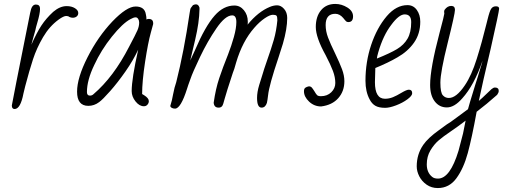

<svg xmlns="http://www.w3.org/2000/svg" viewBox="-20 -537 2585 974"><path d="M40 -2 63 -121 105 -332Q133 -472 133 -472Q137 -494 144 -504Q151 -514 162 -514Q172 -514 177.5 -509Q183 -504 183 -491Q183 -468 169 -421Q162 -398 159 -382Q155 -368 150 -350.5Q145 -333 139 -310Q166 -371 190 -407.5Q214 -444 250 -477Q284 -506 318 -506Q343 -506 360 -495.5Q377 -485 377 -471Q377 -460 369 -453.5Q361 -447 349 -447Q340 -447 332 -451Q326 -456 316 -456Q303 -456 278 -438Q231 -404 198.5 -348.5Q166 -293 147.5 -236.5Q129 -180 108 -100L99 -63Q84 16 54 16Q40 16 40 -2Z M648 -75Q648 -137 681 -285Q656 -231 616.5 -174.5Q577 -118 539 -75Q501 -32 483 -19Q458 0 428 0Q371 0 371 -72Q371 -142 424 -246.5Q477 -351 550 -428Q623 -504 668 -504Q714 -504 720 -464Q723 -452 723 -438Q728 -441 734 -441Q757 -441 757 -419V-415L745 -371Q731 -321 716 -223Q701 -125 701 -60L711 -54Q735 -39 735 -24Q735 -14 728 -6Q721 2 710 2Q687 2 667.5 -22.5Q648 -47 648 -75ZM454 -59Q556 -146 635 -300Q669 -364 677.5 -384Q686 -404 686 -423Q686 -433 681 -441Q676 -449 668 -449Q658 -449 642 -440Q602 -419 547.5 -351Q493 -283 458 -207Q421 -130 421 -70Q421 -52 436 -52Q447 -52 454 -59Z M844 0Q853 -28 858 -58Q865 -95 874 -120Q913 -274 942 -471L945 -488Q945 -495 959 -511Q968 -515 974 -515Q987 -515 992 -498V-490Q991 -424 970 -335L945 -230L969 -282Q1021 -404 1069 -458Q1114 -509 1169 -509Q1198 -509 1217.5 -485Q1237 -461 1237 -428V-420Q1236 -417 1236 -412Q1290 -478 1349 -502Q1368 -510 1386 -510Q1405 -510 1421 -492Q1437 -474 1437 -446Q1437 -391 1415 -315Q1401 -269 1393 -246Q1345 -104 1340 -54Q1339 -45 1337 -31.5Q1335 -18 1334 -15Q1326 9 1307 9Q1284 9 1284 -40Q1284 -70 1295 -106Q1304 -133 1314 -167Q1317 -179 1333 -225Q1356 -290 1369 -335Q1382 -380 1387 -434Q1387 -453 1382.5 -457.5Q1378 -462 1364 -462Q1349 -462 1322.5 -444Q1296 -426 1270 -396Q1210 -328 1178 -220Q1168 -183 1161 -167Q1128 -67 1120 -37Q1112 -5 1107 1Q1101 9 1089 9Q1066 9 1064 -16Q1074 -86 1092 -140Q1110 -194 1137 -261Q1154 -305 1166.5 -349.5Q1179 -394 1179 -425Q1179 -459 1158 -459Q1123 -459 1078 -393.5Q1033 -328 995 -248.5Q957 -169 946 -136Q939 -117 935 -105.5Q931 -94 929 -87Q897 14 868 14Q858 14 851 10Q844 6 844 0Z M1547 -99Q1556 -99 1561.5 -93Q1567 -87 1575 -74Q1583 -60 1588.5 -54.5Q1594 -49 1608 -49Q1640 -49 1660.5 -69Q1681 -89 1681 -116Q1681 -145 1669 -177Q1657 -209 1632 -257Q1582 -347 1582 -400Q1582 -453 1608.5 -485Q1635 -517 1681 -517Q1713 -517 1742 -499Q1771 -481 1771 -454Q1771 -425 1747 -425Q1740 -425 1735.5 -429Q1731 -433 1727 -438.5Q1723 -444 1721 -446Q1703 -467 1681 -467Q1632 -467 1632 -410Q1632 -379 1644 -347Q1656 -315 1680 -266Q1703 -218 1715 -186Q1727 -154 1727 -125Q1727 -74 1696 -39Q1665 -4 1609 3Q1574 3 1548 -21.5Q1522 -46 1522 -74Q1522 -87 1529 -92Q1536 -97 1547 -99Z M1855 -33Q1834 -72 1834 -127Q1834 -223 1863 -309.5Q1892 -396 1942 -455Q1990 -511 2047 -511Q2077 -511 2094.5 -486.5Q2112 -462 2112 -427Q2112 -366 2080.5 -321Q2049 -276 1996 -246Q1950 -219 1884 -192L1882 -120Q1882 -36 1933 -36Q1954 -36 1973.5 -44Q1993 -52 2016 -66Q2043 -82 2054 -82Q2071 -82 2071 -64Q2071 -51 2046.5 -33Q2022 -15 1989 -2.5Q1956 10 1934 10Q1902 10 1884 -0.5Q1866 -11 1855 -33ZM2066 -425Q2066 -464 2033 -464Q2004 -464 1965 -411Q1924 -358 1899 -272Q1892 -248 1892 -240Q1959 -267 1994 -288Q2029 -309 2047.5 -341Q2066 -373 2066 -425Z M2094 307Q2094 246 2127 198Q2151 163 2207 123Q2258 85 2267 81L2354 17Q2357 3 2391 -107L2404 -148Q2411 -173 2418 -194Q2425 -215 2428 -229Q2385 -104 2325 -38Q2285 8 2247 8Q2209 8 2185.5 -22.5Q2162 -53 2162 -106Q2162 -190 2210 -371Q2234 -461 2234 -468Q2233 -472 2233 -477Q2233 -484 2236 -488Q2250 -507 2269 -507Q2288 -507 2288 -487Q2288 -467 2251 -319Q2214 -171 2214 -118Q2214 -66 2227 -53Q2239 -40 2257 -40Q2295 -40 2338 -104Q2372 -154 2398.5 -238.5Q2425 -323 2448 -417L2453 -437Q2464 -482 2472 -493Q2480 -505 2496 -505Q2512 -505 2512 -493Q2512 -479 2469 -289Q2427 -112 2409 -25Q2429 -42 2444 -57Q2464 -77 2473.5 -85Q2483 -93 2491 -93Q2510 -93 2510 -76Q2510 -67 2502 -56Q2448 -8 2398 30Q2374 162 2353 239.5Q2332 317 2295.5 367Q2259 417 2201 417Q2169 417 2144.5 400Q2120 383 2107 357.5Q2094 332 2094 307ZM2306 228 2329 140 2342 75Q2303 105 2266 130Q2229 155 2205.5 175Q2182 195 2163.5 226Q2145 257 2145 297Q2145 338 2172 360Q2182 369 2202 369Q2263 369 2306 228Z"/></svg>

Font: Bad Script
Style: Regular
Weight: 400
Italic angle: -10°
Designer: Roman Shchyukin (Gaslight Type Foundry), Cyreal (Charset Expansion)
Foundry: Gaslight
Version: Version 2.000